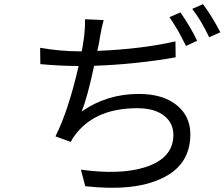

<svg xmlns="http://www.w3.org/2000/svg" viewBox="-20 -864 1085 928"><path d="M828 -664 829 -587Q636 -553 435 -546Q403 -396 375 -325Q496 -410 651 -410Q768 -410 835 -355Q900 -302 900 -215Q900 -64 758 0Q624 62 392 36L371 -44Q560 -18 679 -55Q818 -98 818 -212Q818 -269 774 -304Q728 -341 643 -341Q449 -341 352 -223Q334 -202 322 -178L248 -205Q310 -327 360 -545Q274 -545 175 -554L174 -633Q273 -616 361 -616H375L379 -637L382 -657Q384 -667 387 -690Q392 -740 391 -771L481 -767Q471 -732 463 -684L461 -670L458 -654Q457 -650 454.5 -637Q452 -624 450 -618Q666 -627 828 -664ZM799 -781 852 -804Q899 -737 933 -667L879 -642Q874 -652 868 -663.5Q862 -675 854.5 -689.5Q847 -704 842 -713Q814 -760 799 -781ZM909 -821 961 -844Q1007 -782 1045 -708L991 -684Q951 -768 909 -821Z"/></svg>

Font: Source Han Sans Regular
Style: Regular
Weight: 400
Designer: Ryoko NISHIZUKA  (kana & ideographs); Paul D. Hunt (Latin, Greek & Cyrillic); Wenlong ZHANG  (bopomofo); Sandoll Communi
Foundry: Adobe Systems Incorporated
Version: Version 1.00 January 18, 2024, initial release